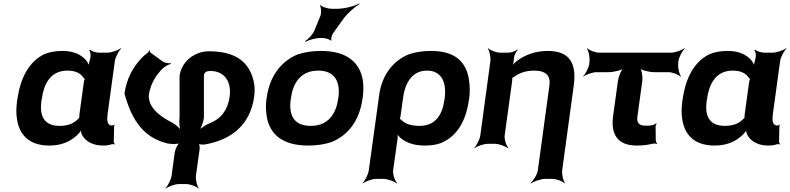

<svg xmlns="http://www.w3.org/2000/svg" viewBox="-20 -833 4575 1112"><path d="M627 -107 629 -104 626 -106C599 -109 599 -140 603 -171L645 -478C648 -502 668 -539 682 -552L680 -554C665 -542 626 -528 602 -528H553C535 -528 509 -537 501 -545L496 -542C504 -535 507 -510 503 -497C499 -482 492 -458 495 -446L499 -447C496 -457 486 -475 477 -486C449 -516 408 -538 342 -538C300 -538 262 -531 234 -518C148 -475 98 -382 81 -260L79 -250C74 -212 73 -177 78 -145C90 -59 142 10 266 10C337 10 387 -14 424 -48C437 -59 451 -77 453 -87H448C446 -77 451 -58 458 -47C479 -11 523 10 576 10C597 10 612 8 628 2C632 1 639 2 642 4L645 0C642 -1 638 -8 639 -13L641 -102C640 -105 644 -108 645 -110L642 -112C641 -111 638 -107 636 -107ZM466 -360 440 -171C439 -165 440 -159 439 -153C439 -153 439 -149 440 -149L441 -153C440 -153 437 -149 437 -149C412 -121 379 -104 325 -104C227 -104 209 -172 220 -250L222 -260C233 -341 269 -424 370 -424C419 -424 446 -408 463 -384C464 -382 472 -373 473 -374L472 -378C471 -377 466 -363 466 -360Z M922 -477 851 -529C848 -531 848 -538 847 -541H843C844 -538 840 -532 837 -529C822 -518 807 -505 794 -490C749 -441 713 -377 701 -291C745 -129 817 -34 951 -2C969 2 1012 3 1025 -5L1023 -8C1010 -1 995 31 992 50L974 183C971 207 952 244 938 257L940 259C955 247 993 233 1017 233H1058C1082 233 1118 247 1129 259L1131 257C1121 244 1112 207 1115 183L1136 32C1138 21 1135 1 1129 -4L1126 -1C1131 4 1154 5 1165 4C1315 -22 1429 -105 1452 -273C1459 -321 1452 -363 1439 -397C1409 -477 1341 -536 1190 -536C1167 -536 1148 -532 1129 -525C1075 -505 1029 -461 1020 -392V-155C1016 -128 1020 -87 1028 -70L1031 -73C1023 -90 997 -113 975 -124C920 -152 831 -207 843 -291C855 -352 884 -399 923 -437C933 -447 959 -461 970 -463V-467C959 -465 933 -469 922 -477ZM1197 -422C1218 -422 1237 -418 1252 -411C1299 -388 1319 -337 1310 -273C1299 -194 1258 -144 1196 -120C1172 -111 1140 -89 1128 -74L1131 -72C1144 -87 1158 -126 1161 -151V-396C1163 -414 1175 -422 1197 -422Z M1525 -269 1523 -259C1518 -220 1520 -185 1526 -152C1544 -58 1613 10 1765 10C1815 10 1861 3 1902 -11C1995 -49 2062 -134 2079 -259L2081 -269C2086 -308 2086 -343 2080 -376C2061 -470 1991 -538 1839 -538C1789 -538 1745 -531 1704 -518C1610 -479 1542 -394 1525 -269ZM1940 -269 1938 -259C1927 -176 1882 -104 1780 -104C1675 -104 1652 -175 1664 -259L1666 -269C1677 -351 1721 -424 1823 -424C1925 -424 1951 -352 1940 -269ZM1836 -742 1800 -654C1791 -633 1763 -604 1746 -594L1750 -591C1767 -601 1808 -613 1836 -613H1848C1863 -613 1891 -605 1895 -598L1900 -600C1895 -607 1902 -631 1910 -642L1969 -724C1993 -757 2037 -795 2062 -809L2060 -813C2035 -798 1976 -782 1931 -782H1901C1880 -782 1845 -793 1836 -803L1832 -801C1841 -791 1842 -759 1836 -742Z M2440 10C2481 10 2518 4 2546 -10C2628 -49 2679 -134 2695 -250L2697 -260C2703 -301 2701 -338 2696 -372C2681 -468 2623 -538 2477 -538C2431 -538 2387 -532 2349 -519C2259 -483 2192 -401 2176 -282L2116 153C2113 177 2094 214 2080 227L2082 229C2097 217 2135 203 2159 203H2200C2224 203 2263 217 2277 229L2280 227C2267 214 2254 177 2257 153L2282 -26C2284 -39 2284 -57 2281 -66L2277 -64C2280 -55 2292 -41 2302 -32C2334 -7 2376 10 2440 10ZM2409 -104C2360 -104 2327 -116 2308 -136C2304 -139 2295 -146 2293 -145L2294 -141C2296 -143 2300 -159 2300 -162L2315 -270C2325 -344 2362 -424 2453 -424C2475 -424 2493 -420 2508 -411C2554 -384 2564 -327 2555 -260L2553 -250C2542 -172 2505 -104 2409 -104Z M3074 -424C3142 -424 3170 -394 3162 -338L3095 153C3092 177 3069 214 3052 227L3055 229C3073 217 3114 203 3138 203H3179C3203 203 3239 217 3250 229L3252 227C3242 214 3233 177 3236 153L3303 -338C3320 -463 3282 -538 3153 -538C3081 -538 3022 -515 2979 -484C2963 -473 2948 -456 2941 -445L2945 -443C2951 -454 2955 -474 2956 -489L2957 -496C2957 -510 2968 -535 2979 -543L2976 -546C2966 -537 2940 -528 2925 -528H2877C2853 -528 2818 -542 2807 -554L2805 -552C2815 -539 2823 -502 2820 -478L2762 -50C2759 -26 2740 11 2726 24L2727 26C2742 14 2781 0 2805 0H2846C2870 0 2908 14 2922 26L2925 24C2912 11 2900 -26 2903 -50L2946 -362C2947 -366 2948 -383 2945 -385L2942 -382C2944 -380 2958 -387 2960 -390C2988 -410 3025 -424 3074 -424Z M3719 -105C3677 -105 3667 -125 3672 -160L3700 -365C3703 -389 3697 -429 3686 -441L3684 -439C3694 -426 3740 -415 3770 -415H3851C3875 -415 3910 -401 3921 -389L3924 -391C3914 -404 3905 -441 3908 -465L3909 -478C3912 -502 3932 -539 3946 -552L3944 -554C3929 -542 3890 -528 3866 -528H3451C3427 -528 3392 -542 3381 -554L3379 -552C3389 -539 3397 -502 3394 -478L3393 -465C3390 -441 3371 -404 3357 -391L3358 -389C3373 -401 3412 -415 3436 -415H3504C3534 -415 3581 -426 3595 -439L3593 -441C3578 -429 3562 -389 3559 -365L3531 -162C3516 -52 3559 10 3668 10C3707 10 3737 5 3762 -1C3769 -3 3780 -1 3784 1L3786 -2C3782 -5 3778 -14 3778 -21L3777 -104C3778 -109 3782 -115 3783 -117L3780 -120C3769 -107 3749 -105 3719 -105Z M4480 -107 4482 -104 4479 -106C4452 -109 4452 -140 4456 -171L4498 -478C4501 -502 4521 -539 4535 -552L4533 -554C4518 -542 4479 -528 4455 -528H4406C4388 -528 4362 -537 4354 -545L4349 -542C4357 -535 4360 -510 4356 -497C4352 -482 4345 -458 4348 -446L4352 -447C4349 -457 4339 -475 4330 -486C4302 -516 4261 -538 4195 -538C4153 -538 4115 -531 4087 -518C4001 -475 3951 -382 3934 -260L3932 -250C3927 -212 3926 -177 3931 -145C3943 -59 3995 10 4119 10C4190 10 4240 -14 4277 -48C4290 -59 4304 -77 4306 -87H4301C4299 -77 4304 -58 4311 -47C4332 -11 4376 10 4429 10C4450 10 4465 8 4481 2C4485 1 4492 2 4495 4L4498 0C4495 -1 4491 -8 4492 -13L4494 -102C4493 -105 4497 -108 4498 -110L4495 -112C4494 -111 4491 -107 4489 -107ZM4319 -360 4293 -171C4292 -165 4293 -159 4292 -153C4292 -153 4292 -149 4293 -149L4294 -153C4293 -153 4290 -149 4290 -149C4265 -121 4232 -104 4178 -104C4080 -104 4062 -172 4073 -250L4075 -260C4086 -341 4122 -424 4223 -424C4272 -424 4299 -408 4316 -384C4317 -382 4325 -373 4326 -374L4325 -378C4324 -377 4319 -363 4319 -360Z"/></svg>

Font: Asimov
Style: EdgeWideIt
Weight: 500
Designer: Google
Version: Version 2.000980: 2014